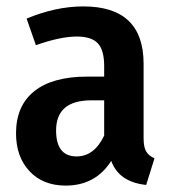

<svg xmlns="http://www.w3.org/2000/svg" viewBox="-20 -564 535 599"><path d="M428 -133Q428 -105 436 -91.5Q444 -78 462 -70L436 13Q351 4 327 -62Q278 15 185 15Q114 15 72 -30Q30 -75 30 -148Q30 -234 87 -279.5Q144 -325 252 -325H305V-358Q305 -408 285 -429Q265 -450 220 -450Q168 -450 92 -423L63 -506Q154 -544 240 -544Q428 -544 428 -365ZM219 -76Q274 -76 305 -141V-251H265Q155 -251 155 -157Q155 -76 219 -76Z"/></svg>

Font: Fira Sans Condensed Medium
Style: Regular
Weight: 500
Width: 3
Designer: Carrois Corporate & Edenspiekermann AG
Foundry: Carrois Corporate GbR & Edenspiekermann AG
Version: Version 4.203;PS 004.203;hotconv 1.0.88;makeotf.lib2.5.64775